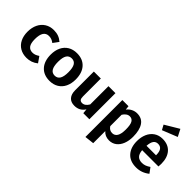

<svg xmlns="http://www.w3.org/2000/svg" viewBox="8 -1682 2758 2758"><g transform="rotate(45 1386.5 -303.5)"><path d="M467 -482 405 -398Q379 -418 354.5 -427Q330 -436 301 -436Q188 -436 188 -262Q188 -174 217 -136Q246 -98 300 -98Q328 -98 351 -106.5Q374 -115 405 -135L467 -46Q391 16 293 16Q215 16 157.5 -18Q100 -52 69 -114.5Q38 -177 38 -261Q38 -345 69 -409.5Q100 -474 157.5 -510Q215 -546 291 -546Q344 -546 386.5 -530.5Q429 -515 467 -482Z M1014 -265Q1014 -181 983.5 -117.5Q953 -54 895.5 -19Q838 16 760 16Q641 16 573.5 -58.5Q506 -133 506 -265Q506 -349 536.5 -412.5Q567 -476 624.5 -511Q682 -546 761 -546Q880 -546 947 -471.5Q1014 -397 1014 -265ZM654 -265Q654 -175 680.5 -132.5Q707 -90 760 -90Q813 -90 839.5 -132.5Q866 -175 866 -265Q866 -355 840 -397.5Q814 -440 761 -440Q707 -440 680.5 -397.5Q654 -355 654 -265Z M1556 0H1433L1426 -71Q1398 -27 1358 -5.5Q1318 16 1265 16Q1193 16 1155 -27.5Q1117 -71 1117 -149V-530H1259V-167Q1259 -125 1273 -107.5Q1287 -90 1317 -90Q1374 -90 1414 -159V-530H1556Z M2179 -266Q2179 -185 2154 -121Q2129 -57 2081.5 -20.5Q2034 16 1969 16Q1888 16 1838 -41V204L1696 220V-530H1821L1828 -468Q1858 -507 1898.5 -526.5Q1939 -546 1982 -546Q2082 -546 2130.5 -472.5Q2179 -399 2179 -266ZM2031 -265Q2031 -361 2008 -401Q1985 -441 1938 -441Q1908 -441 1882.5 -422.5Q1857 -404 1838 -373V-142Q1872 -90 1927 -90Q2031 -90 2031 -265Z M2737 -222H2406Q2413 -150 2445 -120Q2477 -90 2532 -90Q2566 -90 2596 -101Q2626 -112 2661 -136L2720 -56Q2631 16 2519 16Q2394 16 2327 -59Q2260 -134 2260 -262Q2260 -343 2288.5 -407.5Q2317 -472 2371.5 -509Q2426 -546 2501 -546Q2614 -546 2677 -475Q2740 -404 2740 -277Q2740 -267 2737 -222ZM2599 -317Q2599 -449 2504 -449Q2460 -449 2435.5 -416.5Q2411 -384 2406 -311H2599ZM2634 -718 2404 -626 2364 -699 2578 -827Z"/></g></svg>

Font: Wolseley Sans SemiBold
Style: Regular
Weight: 600
Designer: Carrois Corporate & Edenspiekermann AG
Foundry: Carrois Corporate GbR & Edenspiekermann AG
Version: Version 4.202